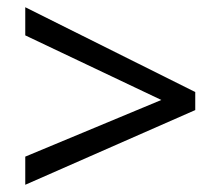

<svg xmlns="http://www.w3.org/2000/svg" viewBox="-20 -628 612 532"><path d="M50 -194 427 -351 50 -530V-608L521 -373V-323L50 -116Z"/></svg>

Font: Noto Sans Old Persian
Style: Regular
Weight: 400
Designer: Monotype Design Team
Foundry: Monotype Imaging Inc.
Version: Version 2.001; ttfautohint (v1.8.4.7-5d5b)